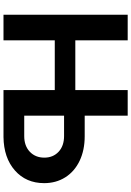

<svg xmlns="http://www.w3.org/2000/svg" viewBox="154 -905 751 1099"><g transform="rotate(90 529.5 -355.5)"><path d="M210.9 -411.1H495.6V-710.9H642.1V-464.8H760.3Q839.4 -464.8 900.4 -435.8Q961.4 -406.7 994.9 -353.8Q1028.3 -300.8 1028.3 -232.9Q1028.3 -129.4 955.8 -65.4Q883.3 -1.5 764.2 0H495.6V-293.5H210.9V0H64.5V-710.9H210.9ZM642.1 -346.7V-118.7H759.3Q814.9 -118.7 848.6 -150.6Q882.3 -182.6 882.3 -233.9Q882.3 -283.7 848.9 -315.2Q815.4 -346.7 758.8 -346.7Z"/></g></svg>

Font: Roboto-o
Style: o-Bold
Weight: 700
Designer: Google
Version: Version 2.134; 2016; ttfautohint (v1.6)